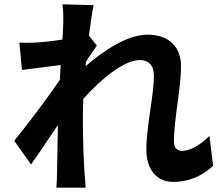

<svg xmlns="http://www.w3.org/2000/svg" viewBox="-20 -827 1040 892"><path d="M953 -196C909 -151 862 -126 826 -126C801 -126 788 -143 788 -169C788 -272 821 -417 821 -520C821 -603 771 -666 665 -666C569 -666 455 -587 377 -519C378 -526 379 -533 379 -540C396 -566 417 -598 430 -615L393 -662C401 -724 409 -775 415 -803L270 -807C275 -777 274 -747 274 -719C274 -708 272 -680 270 -643C215 -635 159 -628 103 -628C92 -628 82 -629 70 -629L82 -502C138 -509 214 -519 262 -525L258 -456C202 -373 102 -241 46 -173L124 -63C158 -110 206 -183 249 -246C247 -162 247 -105 245 -28C245 -12 244 24 242 45H378C368 -66 365 -176 365 -288C365 -313 366 -340 367 -368C447 -457 555 -548 629 -548C670 -548 695 -524 695 -475C695 -385 660 -240 660 -132C660 -37 710 18 784 18C864 18 925 -14 970 -57Z"/></svg>

Font: Noto Sans KR Bold
Style: Regular
Weight: 700
Designer: Ryoko NISHIZUKA  (kana & ideographs); Paul D. Hunt (Latin, Greek & Cyrillic); Wenlong ZHANG  (bopomofo); Sandoll Communi
Foundry: Adobe Systems Incorporated
Version: Version 1.004;PS 1.004;hotconv 1.0.82;makeotf.lib2.5.63406